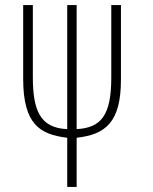

<svg xmlns="http://www.w3.org/2000/svg" viewBox="-20 -734 600 754"><path d="M244 0H281V-193C395 -206 455 -254 455 -422V-714H417V-429C417 -281 377 -232 281 -227V-714H244V-227C137 -231 109 -302 109 -431V-714H71V-425C71 -244 138 -206 244 -193Z"/></svg>

Font: Noto Sans ExtraCondensed ExtraLight
Style: Regular
Weight: 200
Width: 2
Designer: Monotype Design Team
Foundry: Monotype Imaging Inc.
Version: Version 2.013